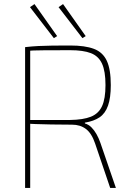

<svg xmlns="http://www.w3.org/2000/svg" viewBox="-20 -921 647 941"><path d="M324 -698Q397 -698 440.5 -681.5Q484 -665 503.5 -623Q523 -581 523 -504Q523 -442 509.5 -403.5Q496 -365 468 -346Q440 -327 396 -320V-316Q414 -311 428 -297Q442 -283 453 -263.5Q464 -244 472 -221L548 0H520L446 -218Q429 -268 401 -289Q373 -310 333 -310Q276 -310 230 -311Q184 -312 154 -313Q124 -314 113 -315L116 -333H324Q388 -334 425.5 -349Q463 -364 480 -400.5Q497 -437 497 -504Q497 -572 480 -609Q463 -646 425.5 -660.5Q388 -675 324 -675Q248 -675 192.5 -674.5Q137 -674 117 -672L103 -690Q138 -694 169 -695.5Q200 -697 236.5 -697.5Q273 -698 324 -698ZM128 -690V0H103V-690ZM289 -901 400 -744 384 -734 267 -886ZM149 -901 260 -744 244 -734 127 -886Z"/></svg>

Font: Exo 2 Thin
Style: Regular
Weight: 250
Designer: Natanael Gama
Foundry: Natanael Gama
Version: Version 2.010